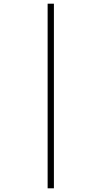

<svg xmlns="http://www.w3.org/2000/svg" viewBox="-20 -780 551 1040"><path d="M238 240H272V-760H238Z"/></svg>

Font: Noto Serif Myanmar SemiCondensed ExtraLight
Style: Regular
Weight: 200
Width: 4
Designer: Ben Mitchell and the Monotype Design Team
Foundry: Monotype Imaging Inc.
Version: Version 2.106